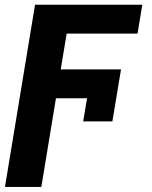

<svg xmlns="http://www.w3.org/2000/svg" viewBox="-30 -565 626 789"><path d="M-9.6 203.1H139.9L199.9 -161.2H327.8L311.8 -66.1H431.8L467.3 -279.8H219.5L244 -426.8H535.2L554.7 -545.5H114Z"/></svg>

Font: Margiela Sans
Style: Bold Italic
Weight: 700
Italic angle: -9.39999°
Designer: Stefan Endress, Andreas Faust
Version: Version 1.100;FEAKit 1.0